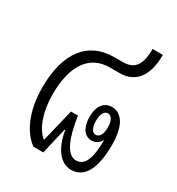

<svg xmlns="http://www.w3.org/2000/svg" viewBox="-144 -663 700 760"><g transform="rotate(30 206.5 -283.0)"><path d="M118 0H163L191 -120H194C206 -44 243 5 292 5C352 5 384 -53 384 -161C384 -205 376 -241 362 -262C347 -284 329 -292 310 -292C272 -292 251 -262 251 -214C251 -166 272 -136 304 -136C322 -136 337 -145 346 -162L347 -161C347 -86 333 -37 290 -37C248 -37 222 -103 209 -195H177L141 -46H138C105 -74 80 -135 80 -219C80 -350 131 -423 223 -423H268C341 -423 380 -476 380 -571H333C333 -496 309 -467 256 -467H217C100 -467 31 -382 31 -221C31 -110 70 -34 118 0ZM307 -164C291 -164 281 -183 281 -213C281 -244 291 -262 308 -262C325 -262 335 -243 335 -213C335 -182 325 -164 307 -164Z"/></g></svg>

Font: Noto Sans Thai Looped UI Condensed Light
Style: Regular
Weight: 300
Width: 3
Designer: Cadson Demak Team
Foundry: Cadson Demak Co., Ltd.
Version: Version 1.000